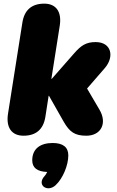

<svg xmlns="http://www.w3.org/2000/svg" viewBox="-20 -735 645 1054"><path d="M109 10C178 10 218 -25 229 -93L247 -209H249L329 -68C362 -10 391 10 454 10C535 10 570 -59 526 -133L458 -249L556 -362C609 -424 592 -504 505 -504C453 -504 425 -486 386 -441L264 -302H262L308 -594C320 -670 288 -715 223 -715C154 -715 114 -680 103 -612L24 -111C12 -35 44 10 109 10ZM285 282C326 244 355 171 355 118C355 73 326 50 269 50C202 50 157 81 157 145C157 186 184 207 239 209C235 217 231 225 225 231C179 281 240 323 285 282Z"/></svg>

Font: SN Pro Black
Style: Italic
Weight: 900
Italic angle: -9°
Designer: Tobias Whetton
Foundry: Supernotes
Version: Version 1.001;Glyphs 3.2 (3249)